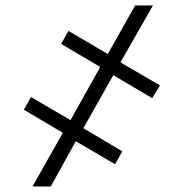

<svg xmlns="http://www.w3.org/2000/svg" viewBox="-20 -675 650 695"><path d="M281.7 -210.9 422.9 -127 396.5 -80.6 254.4 -163.6 163.6 0H97.7L207.5 -194.3L66.4 -277.8L92.3 -323.7L235.4 -240.2L342.8 -432.6L201.2 -516.1L228 -563L370.1 -479.5L469.2 -655.3H533.7L416 -449.2L559.1 -365.7L530.8 -319.8L390.1 -402.8Z"/></svg>

Font: Melbourne
Style: Light
Weight: 300
Designer: Google
Version: Version 2.000980; 2014